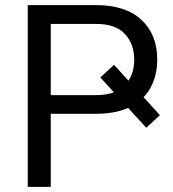

<svg xmlns="http://www.w3.org/2000/svg" viewBox="-20 -731 678 751"><path d="M481 -309Q430.5 -286 356 -286H178.5V0H88.5V-711H356Q471.5 -711 533.2 -653.5Q595 -596 595 -498.5Q595 -436 569 -388.5Q558 -367.5 541.5 -351L605.5 -280.5L552 -231.5ZM425.5 -370 372.5 -428 426 -477.5 482.5 -415.5Q505 -449.5 505 -497.5Q505 -559 468.5 -598.2Q432 -637.5 356 -637.5H178.5V-359H356Q396.5 -359 425.5 -370Z"/></svg>

Font: Roberto Sans
Style: Regular
Weight: 400
Designer: Google (font) & Cristiano Sobral (main changes)
Version: Version 1.500; ttfautohint (v1.8.4.7-5d5b-dirty)